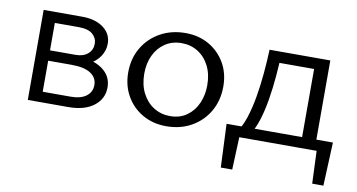

<svg xmlns="http://www.w3.org/2000/svg" viewBox="-62 -571 1616 870"><g transform="rotate(10 746.5 -136.5)"><path d="M77.5 0V-414.2H254.9Q315.7 -414.2 352.9 -386.5Q390.1 -358.8 390.1 -313.3Q390.1 -281.7 371.9 -254.6Q353.6 -227.5 321.9 -211.7Q290.1 -195.9 248 -195.9L258.4 -233.9Q333.7 -233.9 378.6 -202.7Q423.5 -171.5 423.5 -118.5Q423.5 -65.8 381 -32.9Q338.5 0 263.5 0ZM137.6 -48.2H265.7Q312.7 -48.2 337.8 -67.4Q362.9 -86.6 362.9 -118.5Q362.9 -152.4 333.5 -171.7Q304.2 -191.1 245.3 -191.1H119V-238.7H255.1Q290.9 -238.7 311.5 -256.7Q332.2 -274.6 332.2 -303.5Q332.2 -329.2 311.7 -347Q291.2 -364.9 247.4 -364.9H137.6Z M715 8.5Q654.2 8.5 606.4 -18.9Q558.6 -46.2 531.3 -93.8Q503.9 -141.5 503.9 -202.1Q503.9 -266.5 533.4 -316.2Q562.8 -365.9 613.9 -394.3Q665 -422.6 729.5 -422.6Q790.3 -422.6 837.5 -395.6Q884.7 -368.5 912.1 -321.4Q939.5 -274.3 939.5 -213.1Q939.5 -149.3 910.6 -99Q881.6 -48.8 831 -20.2Q780.5 8.5 715 8.5ZM724.3 -39.7Q769.3 -39.7 801.3 -62.5Q833.3 -85.2 850.1 -123.1Q866.9 -161 866.9 -206Q866.9 -257.6 847.5 -295.4Q828.2 -333.2 795.2 -353.8Q762.2 -374.5 720.2 -374.5Q676.2 -374.5 643.7 -352.5Q611.2 -330.5 593.9 -293.4Q576.5 -256.3 576.5 -209.7Q576.5 -158.1 596.1 -119.8Q615.7 -81.5 649.3 -60.6Q682.8 -39.7 724.3 -39.7Z M1037.6 -27.3Q1057.9 -53.5 1071.9 -96.6Q1085.9 -139.6 1095.3 -192.9Q1104.6 -246.2 1109.7 -303.1Q1114.8 -360.1 1116.9 -414.2H1173.8Q1171.7 -360.1 1166.9 -302.9Q1162 -245.6 1153.2 -192.4Q1144.4 -139.1 1130.9 -96.3Q1117.5 -53.5 1098.7 -27.3ZM991.9 150 983.3 -49.9H1052.6L1044.5 150ZM1012.8 0 999.6 -49.9H1472.6L1443.1 0ZM1412.5 150 1404.4 -49.9H1472.6L1464 150ZM1330.8 0V-414.2H1396.4V0ZM1151.3 -363.3V-414.2H1360.9V-363.3Z"/></g></svg>

Font: Ysabeau
Style: Bold
Weight: 700
Designer: Christian Thalmann (Catharsis Fonts)
Version: Version 2.000;gftools[0.9.27.dev2+g8671c4b]